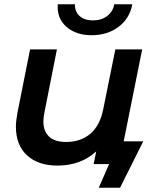

<svg xmlns="http://www.w3.org/2000/svg" viewBox="-20 -764 713 894"><path d="M249 -744H329Q328 -710 350.5 -689.5Q373 -669 413 -669Q452 -669 479 -689.5Q506 -710 512 -744H596Q584 -678 532 -639Q480 -600 406 -600Q334 -600 289 -639.5Q244 -679 249 -744ZM647 -106 539 110H440L488 0H416L428 -59Q356 7 247 7Q158 7 106 -40.5Q54 -88 54 -175Q54 -198 61 -238L120 -534H245L187 -241Q182 -216 182 -199Q182 -153 208.5 -128Q235 -103 288 -103Q356 -103 401 -141.5Q446 -180 461 -257L517 -534H642L556 -106Z"/></svg>

Font: Montserrat Alternates SemiBold
Style: Italic
Weight: 600
Italic angle: -11.3°
Designer: Julieta Ulanovsky
Foundry: Julieta Ulanovsky
Version: Version 7.200